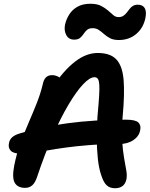

<svg xmlns="http://www.w3.org/2000/svg" viewBox="-20 -992 797 1022"><path d="M592 10Q564 10 547 -6.5Q530 -23 518 -62Q506 -97 500.5 -150Q495 -203 495 -262.5Q495 -322 499 -374Q505 -438 507.5 -479Q510 -520 508.5 -541.5Q507 -563 501 -572Q495 -581 483 -581Q458 -581 422.5 -543.5Q387 -506 345 -435.5Q303 -365 260 -267Q217 -169 177 -49Q167 -19 151.5 -5.5Q136 8 114 8Q74 8 58.5 -19Q43 -46 56 -112Q68 -173 88.5 -229Q109 -285 132 -338Q155 -391 175.5 -442.5Q196 -494 208 -545Q213 -569 225 -580.5Q237 -592 257 -592Q275 -592 291.5 -583Q308 -574 319 -551L264 -534Q320 -618 379.5 -664Q439 -710 500 -710Q568 -710 600 -675Q632 -640 638 -566Q644 -492 633 -373Q626 -297 630 -243Q634 -189 640.5 -151Q647 -113 652 -86Q657 -59 653 -38Q648 -14 632.5 -2Q617 10 592 10ZM92 -174Q52 -174 37 -190Q22 -206 28 -231Q31 -249 45 -261.5Q59 -274 86 -282Q199 -317 340.5 -336Q482 -355 650 -355Q701 -355 716.5 -340Q732 -325 726 -298Q720 -266 689 -245.5Q658 -225 611 -225Q523 -225 453.5 -219.5Q384 -214 330 -206.5Q276 -199 233.5 -191.5Q191 -184 156.5 -179Q122 -174 92 -174ZM375 -781Q346 -781 333 -805Q320 -829 326 -860Q332 -888 348 -914Q364 -940 392 -956Q420 -972 461 -972Q496 -972 517.5 -961Q539 -950 554.5 -936.5Q570 -923 582.5 -912Q595 -901 611 -901Q626 -901 636 -907.5Q646 -914 654 -924Q662 -934 669.5 -944Q677 -954 687.5 -960.5Q698 -967 713 -967Q739 -967 750 -949.5Q761 -932 754 -896Q743 -843 705 -811Q667 -779 613 -779Q584 -779 566 -788.5Q548 -798 534 -810.5Q520 -823 506 -832.5Q492 -842 473 -842Q454 -842 443.5 -833Q433 -824 425 -811.5Q417 -799 406 -790Q395 -781 375 -781Z"/></svg>

Font: Shantell Sans Light SemiBold
Style: Italic
Weight: 600
Italic angle: -11°
Version: Version 1.011;[c5ecc13dd]